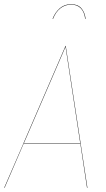

<svg xmlns="http://www.w3.org/2000/svg" viewBox="-21 -900 510 920"><path d="M232.9 -809.1 231 -810.1Q243.2 -841.3 265.6 -860.6Q288.1 -879.9 319.8 -879.9Q351.6 -879.9 368.7 -860.4Q385.7 -840.8 389.2 -810.1L387.2 -809.1Q383.3 -842.3 366.2 -860.1Q349.1 -877.9 319.8 -877.9Q290.5 -877.9 268.1 -860.1Q245.6 -842.3 232.9 -809.1ZM396 0 363.8 -212.9H92.8L1 0H-1L91.3 -212.9H90.8L91.3 -213.4L293 -680.2H293.9L397.9 0ZM93.8 -214.8H363.3L293 -675.8Z"/></svg>

Font: Fira Sans Compressed Two
Style: Italic
Weight: 100
Width: 3
Italic angle: -8°
Designer: Carrois Corporate & Edenspiekermann AG
Foundry: Carrois Corporate GbR & Edenspiekermann AG
Version: Version 4.203;PS 004.203;hotconv 1.0.88;makeotf.lib2.5.64775